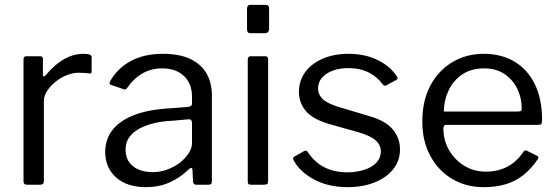

<svg xmlns="http://www.w3.org/2000/svg" viewBox="-20 -762 2297 792"><path d="M91 0Q84 0 80.5 -3.5Q77 -7 77 -13V-517Q77 -530 88 -530H146Q157 -530 157 -519V-454Q157 -448 160 -447Q163 -446 168 -451Q194 -482 219.5 -501.5Q245 -521 271 -530.5Q297 -540 323 -540Q358 -540 358 -527V-467Q358 -457 349 -459Q340 -460 328.5 -461Q317 -462 304 -462Q282 -462 257 -452.5Q232 -443 210.5 -426Q189 -409 175 -388Q161 -367 161 -346V-15Q161 0 146 0H91Z M759 -64Q722 -28 678.5 -9Q635 10 582 10Q504 10 459 -30Q414 -70 414 -135Q414 -188 444.5 -226.5Q475 -265 533.5 -287.5Q592 -310 678 -315L756 -321Q763 -322 767.5 -325Q772 -328 772 -336V-363Q772 -417 739 -448.5Q706 -480 648 -480Q605 -480 569 -460Q533 -440 505 -400Q502 -395 499 -393.5Q496 -392 490 -394L437 -412Q433 -414 432 -417Q431 -420 435 -428Q464 -480 519 -510Q574 -540 652 -540Q719 -540 763.5 -519.5Q808 -499 831 -460.5Q854 -422 854 -369V-15Q854 -6 850.5 -3Q847 0 840 0H789Q783 0 779.5 -4.5Q776 -9 776 -16L774 -62Q772 -76 759 -64ZM772 -254Q772 -271 758 -270L692 -264Q646 -262 610 -252.5Q574 -243 549 -228Q524 -213 511 -192.5Q498 -172 498 -145Q498 -101 528.5 -76.5Q559 -52 611 -52Q643 -52 672.5 -63.5Q702 -75 725 -93Q747 -112 759.5 -132Q772 -152 772 -171V-254Z M1086 -17Q1086 -7 1082.5 -3.5Q1079 0 1068 0H1017Q1008 0 1005 -3Q1002 -6 1002 -14V-516Q1002 -530 1014 -530H1075Q1086 -530 1086 -517ZM1090 -644Q1090 -625 1072 -625H1014Q1005 -625 1002 -629.5Q999 -634 999 -642V-726Q999 -742 1013 -742H1076Q1090 -742 1090 -727Z M1559 -413Q1539 -443 1503 -462Q1467 -481 1417 -481Q1363 -481 1327.5 -458Q1292 -435 1292 -396Q1292 -375 1308 -356.5Q1324 -338 1373 -322L1500 -284Q1569 -265 1599.5 -229Q1630 -193 1630 -146Q1630 -99 1602 -64Q1574 -29 1525 -9.5Q1476 10 1414 10Q1335 10 1276 -21.5Q1217 -53 1192 -100Q1189 -105 1189 -109Q1189 -113 1194 -116L1233 -138Q1238 -141 1242 -140.5Q1246 -140 1248 -137Q1265 -111 1287.5 -92Q1310 -73 1341.5 -62Q1373 -51 1415 -51Q1453 -52 1484 -62Q1515 -72 1533 -91.5Q1551 -111 1551 -137Q1551 -164 1529 -183.5Q1507 -203 1453 -218L1350 -247Q1275 -267 1244.5 -301Q1214 -335 1213 -381Q1213 -429 1239 -464.5Q1265 -500 1311.5 -520Q1358 -540 1418 -540Q1485 -540 1537.5 -514.5Q1590 -489 1617 -447Q1620 -443 1620 -439.5Q1620 -436 1616 -433L1574 -410Q1570 -408 1566.5 -408.5Q1563 -409 1559 -413Z M1809 -232Q1809 -183 1832.5 -142.5Q1856 -102 1895.5 -78Q1935 -54 1984 -54Q2034 -54 2073 -74.5Q2112 -95 2140 -137Q2144 -141 2146.5 -141.5Q2149 -142 2154 -140L2196 -119Q2205 -114 2198 -105Q2171 -65 2138.5 -39.5Q2106 -14 2066 -2Q2026 10 1976 10Q1902 10 1845 -24Q1788 -58 1755 -119Q1722 -180 1722 -260Q1722 -347 1755.5 -409.5Q1789 -472 1846.5 -506Q1904 -540 1975 -540Q2048 -540 2102 -508Q2156 -476 2186 -415Q2216 -354 2216 -268Q2216 -261 2214.5 -254Q2213 -247 2201 -247H1818Q1814 -247 1811.5 -242.5Q1809 -238 1809 -232ZM2115 -302Q2126 -302 2129 -304.5Q2132 -307 2132 -316Q2132 -359 2113.5 -396.5Q2095 -434 2060.5 -457Q2026 -480 1977 -480Q1923 -480 1886 -454.5Q1849 -429 1830 -388Q1811 -347 1811 -302Z"/></svg>

Font: Libre Franklin Thin
Style: Regular
Weight: 400
Version: Version 3.000